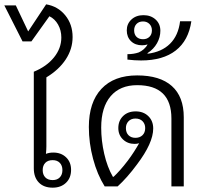

<svg xmlns="http://www.w3.org/2000/svg" viewBox="-31 -860 950 886"><path d="M212 6Q171 6 148 -18Q125 -42 125 -83V-529Q184 -553 218 -595Q252 -637 252 -687Q252 -720 237 -746.5Q222 -773 197 -785L114 -669H73L-11 -835H42L99 -715L182 -840Q236 -831 270 -789.5Q304 -748 304 -689Q304 -634 272.5 -586Q241 -538 183 -503V-184Q183 -178 182.5 -168.5Q182 -159 181 -150Q196 -156 215 -156Q251 -156 274 -134Q297 -112 297 -76Q297 -39 273.5 -16.5Q250 6 212 6ZM212 -29Q233 -29 245 -41.5Q257 -54 257 -75Q257 -96 245 -108.5Q233 -121 212 -121Q190 -121 178 -108.5Q166 -96 166 -75Q166 -54 178 -41.5Q190 -29 212 -29Z M452 0Q418 -54 398.5 -127Q379 -200 379 -274Q379 -388 437 -450Q495 -512 602 -512Q707 -512 762 -463Q817 -414 817 -319V0H760V-313Q760 -467 602 -467Q523 -467 479.5 -416Q436 -365 436 -271Q436 -211 450 -150Q464 -89 490 -44H493Q506 -56 523 -75Q540 -94 559 -119Q574 -139 587.5 -160Q601 -181 611 -199Q601 -196 590 -196Q558 -196 536.5 -216.5Q515 -237 515 -269Q515 -303 537 -324.5Q559 -346 595 -346Q631 -346 653.5 -324Q676 -302 676 -267Q676 -200 601 -101Q579 -71 556 -45Q533 -19 512 0ZM594 -224Q614 -224 626.5 -236Q639 -248 639 -269Q639 -288 627 -300.5Q615 -313 594 -313Q574 -313 562 -300.5Q550 -288 550 -269Q550 -248 562 -236Q574 -224 594 -224Z M620 -581Q605 -581 589.5 -582Q574 -583 557 -585V-610Q586 -610 609 -618Q621 -623 632.5 -633Q644 -643 650 -655Q638 -651 625 -651Q593 -651 573.5 -670Q554 -689 554 -720Q554 -750 575.5 -770Q597 -790 631 -790Q665 -790 687 -770Q709 -750 709 -718Q709 -688 693.5 -660.5Q678 -633 650 -615V-612Q715 -620 753.5 -658Q792 -696 800 -762H852Q839 -673 780 -627Q721 -581 620 -581ZM629 -679Q647 -679 658.5 -690Q670 -701 670 -720Q670 -738 658.5 -749.5Q647 -761 629 -761Q610 -761 599 -749.5Q588 -738 588 -720Q588 -701 599 -690Q610 -679 629 -679Z"/></svg>

Font: Noto Sans Thai Looped UI Light
Style: Regular
Weight: 300
Designer: Cadson Demak Team
Foundry: Cadson Demak Co., Ltd.
Version: Version 1.000